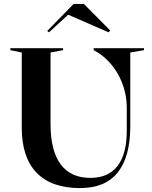

<svg xmlns="http://www.w3.org/2000/svg" viewBox="-20 -954 776 980"><path d="M389 6Q242 6 166.5 -72.5Q91 -151 91 -303V-686L33 -698V-708H302V-698L238 -686V-320Q238 -185 289.5 -115.5Q341 -46 441 -46Q533 -46 580 -107Q627 -168 627 -285V-405Q627 -451 615 -495Q603 -539 581 -577.5Q559 -616 528 -647Q497 -678 458 -698V-708H715V-698L645 -686V-310Q645 -155 581.5 -74.5Q518 6 389 6ZM230 -789 221 -796 356 -934H408L543 -798L534 -789L328 -879Z"/></svg>

Font: Kalnia Medium
Style: Regular
Weight: 500
Designer: Frida Medrano
Foundry: Frida Medrano
Version: Version 1.105